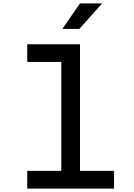

<svg xmlns="http://www.w3.org/2000/svg" viewBox="-20 -1108 790 1128"><path d="M450 -848V-104H650V0H140V-104H340V-744H140V-848ZM450 -1088H580L446 -938H346Z"/></svg>

Font: Martian Mono Custom sWd Rg
Style: Regular
Weight: 400
Width: 6
Monospace: yes
Designer: Alex Havermale
Foundry: Evil Martians
Version: Version 1.000